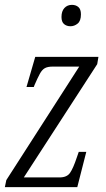

<svg xmlns="http://www.w3.org/2000/svg" viewBox="-24 -770 435 790"><path d="M-4 0 2 -29 302 -496H193Q172 -496 160.5 -489.5Q149 -483 140 -466.5Q131 -450 118 -420L115 -412H85L121 -536H381L376 -506L74 -40H221Q251 -40 264 -58.5Q277 -77 292 -122L300 -145H331L294 0ZM266 -662Q250 -662 239.5 -671Q229 -680 229 -700Q229 -724 241 -737Q253 -750 272 -750Q288 -750 298.5 -741Q309 -732 309 -711Q309 -684 295.5 -673Q282 -662 266 -662Z"/></svg>

Font: Noto Serif ExtraCondensed Light
Style: Italic
Weight: 300
Width: 2
Italic angle: -12°
Designer: Monotype Design Team
Foundry: Monotype Imaging Inc.
Version: Version 2.014; ttfautohint (v1.8.4.7-5d5b)